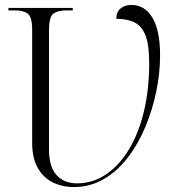

<svg xmlns="http://www.w3.org/2000/svg" viewBox="-20 -746 708 776"><path d="M279 10Q231 10 193 -9Q155 -28 132.5 -67.5Q110 -107 110 -169V-626Q110 -677 92.5 -690.5Q75 -704 40 -704H14V-714H274V-704H249Q213 -704 195.5 -690.5Q178 -677 178 -624V-143Q178 -72 208.5 -38.5Q239 -5 291 -5Q354 -5 407.5 -40.5Q461 -76 500.5 -141Q540 -206 561.5 -295Q583 -384 583 -491Q583 -563 568.5 -601.5Q554 -640 524.5 -655Q495 -670 450 -670Q450 -697 467 -711.5Q484 -726 511 -726Q565 -726 596 -674.5Q627 -623 627 -522Q627 -451 611.5 -376Q596 -301 567 -232Q538 -163 496 -108.5Q454 -54 399 -22Q344 10 279 10Z"/></svg>

Font: Noto Serif Display Light
Style: Regular
Weight: 300
Designer: Monotype Design Team
Foundry: Monotype Imaging Inc.
Version: Version 2.009